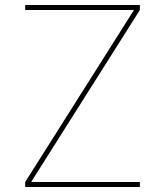

<svg xmlns="http://www.w3.org/2000/svg" viewBox="-20 -750 662 770"><path d="M516 -708V-710H81V-730H541V-710L106 -22V-20H541V0H81V-20Z"/></svg>

Font: M PLUS 1p Thin
Style: Regular
Weight: 250
Version: Version 1.062